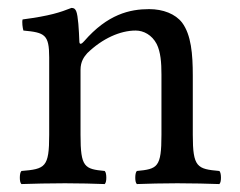

<svg xmlns="http://www.w3.org/2000/svg" viewBox="-20 -462 606 484"><path d="M192 -358C186 -351 180 -348 180 -358C179 -385 177 -423 172 -434C170 -438 168 -442 160 -442C132 -431 106 -422 37 -413C35 -407 37 -391 39 -385C93 -380 104 -375 104 -317V-122C104 -40 94 -36 34 -31C31 -28 30 -21 30 -14C30 -7 31 -1 34 2C64 1 104 0 144 0C184 0 214 1 244 2C247 -1 248 -7 248 -14C248 -21 247 -28 244 -31C193 -36 183 -40 183 -122V-286C183 -307 192 -319 200 -328C238 -365 283 -385 322 -385C342 -385 363 -374 375 -351C385 -331 387 -304 387 -274V-122C387 -40 377 -36 325 -31C322 -28 321 -21 321 -14C321 -7 322 -1 325 2C355 1 387 0 427 0C467 0 503 1 533 2C536 -1 537 -7 537 -14C537 -21 536 -28 533 -31C477 -36 466 -40 466 -122V-271C466 -326 462 -374 439 -405C422 -427 391 -439 356 -439C307 -439 251 -426 192 -358Z"/></svg>

Font: Ponomar Unicode
Style: Regular
Weight: 400
Version: 1.3